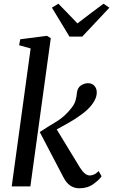

<svg xmlns="http://www.w3.org/2000/svg" viewBox="-20 -1004 609 1034"><path d="M43 0 145 -743 83 -760.5 89 -792.5 233 -811 253.5 -798.5 143.5 0ZM407.5 10Q351.5 10 322 -48.5L194 -293Q241 -323.5 285.5 -350.2Q330 -377 366 -424Q382 -444 387.2 -464.2Q392.5 -484.5 394 -502Q396.5 -531 415.5 -543.5Q434.5 -556 454 -556Q475.5 -556 488 -542.2Q500.5 -528.5 501 -508.5Q501.5 -491 494.5 -473.8Q487.5 -456.5 475 -440.5Q455 -414 421 -389Q387 -364 350.5 -343Q314 -322 285.5 -307L410 -102.5Q437 -59 463.5 -59Q473.5 -59 485.2 -63.8Q497 -68.5 511.5 -82.5L527 -54.5Q514.5 -35.5 483 -12.8Q451.5 10 407.5 10ZM354 -807 259.5 -963 294.5 -984Q320.5 -957.5 346 -931.2Q371.5 -905 397 -878Q431 -904.5 466.2 -930.8Q501.5 -957 537.5 -984L569 -962.5L423 -807Z"/></svg>

Font: Merriweather Text Regular
Style: Italic
Weight: 400
Italic angle: -7.8°
Designer: Eben Sorkin
Foundry: Eben Sorkin
Version: Version 2.100; ttfautohint (v1.7.19-72a1) -l 8 -r 50 -G 200 